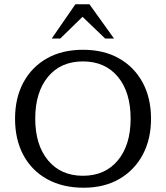

<svg xmlns="http://www.w3.org/2000/svg" viewBox="-20 -878 786 910"><path d="M377 11.7Q276.4 11.7 203.1 -29.1Q129.9 -69.8 90.6 -143.3Q51.3 -216.8 51.3 -315.4Q51.3 -413.1 90.6 -486.6Q129.9 -560.1 202.1 -601.1Q274.4 -642.1 373.5 -642.1Q472.2 -642.1 544.4 -601.1Q616.7 -560.1 656.2 -486.6Q695.8 -413.1 695.8 -315.4Q695.8 -218.3 656.5 -144.8Q617.2 -71.3 545.7 -29.8Q474.1 11.7 377 11.7ZM373 -44.9Q478 -44.9 538.6 -117.9Q599.1 -190.9 599.1 -315.4Q599.1 -441.4 538.6 -514.2Q478 -586.9 373 -586.9Q267.6 -586.9 207.3 -513.7Q147 -440.4 147 -315.9Q147 -190.9 207.8 -117.9Q268.6 -44.9 373 -44.9ZM225.1 -695.3 337.4 -857.9H403.8L520.5 -695.3H478.5L371.1 -798.3L265.6 -695.3Z"/></svg>

Font: Kameron
Style: Regular
Weight: 400
Designer: Vernon Adams
Foundry: Vernon Adams
Version: Version 1.100